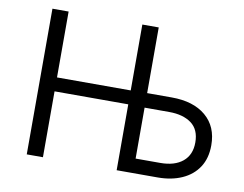

<svg xmlns="http://www.w3.org/2000/svg" viewBox="-77 -812 1165 917"><g transform="rotate(10 505.5 -353.0)"><path d="M741 0H542V-319.5H184.5V0H106V-706.5H184.5V-387H542V-706.5H621.5V-388H741Q846 -388 906.2 -337.2Q966.5 -286.5 966.5 -195.5Q966.5 -132.5 938 -89Q909.5 -45.5 858.5 -22.8Q807.5 0 741 0ZM741 -70.5Q810.5 -70.5 849.8 -103Q889 -135.5 889 -195.5Q889 -258 848.8 -287.8Q808.5 -317.5 741 -317.5H621.5V-70.5Z"/></g></svg>

Font: Acari Sans
Style: Regular
Weight: 400
Designer: Alfredo Marco Pradil and Stefan Peev (font) & Cristiano Sobral (main changes)
Foundry: Alfredo Marco Pradil and Stefan Peev (font) & Cristiano Sobral (main changes)
Version: Version 1.063; ttfautohint (v1.8.3)